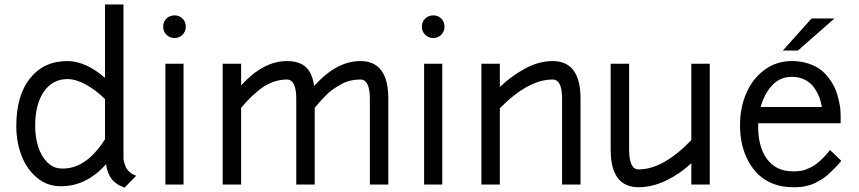

<svg xmlns="http://www.w3.org/2000/svg" viewBox="-20 -840 3911 874"><path d="M253.9 7.8Q194.8 7.3 148.4 -31Q102.1 -69.3 78.1 -131.3Q54.2 -193.4 54.2 -266.1Q54.2 -405.3 116.7 -483.6Q179.2 -562 287.1 -562Q368.7 -562 458 -485.8V-819.8H542V-131.8Q543 -130.9 542 -124.3Q541 -117.7 544.2 -105.5Q547.4 -93.3 552 -81.3Q556.6 -69.3 569.3 -57.6Q582 -45.9 600.1 -40L546.9 14.2Q522.5 5.4 505.6 -8.1Q488.8 -21.5 480.2 -37.6Q471.7 -53.7 468.3 -65.9Q464.8 -78.1 462.9 -92.8Q372.6 9.3 253.9 7.8ZM253.9 -73.2Q368.2 -64.9 458 -206.1V-389.2Q415.5 -430.7 370.4 -455.3Q325.2 -480 287.1 -480Q219.7 -480 179.9 -423.1Q140.1 -366.2 140.1 -266.1Q140.1 -215.3 153.8 -172.6Q167.5 -129.9 193.6 -102.8Q219.7 -75.7 253.9 -73.2Z M732.9 -549.8H815.4V0H732.9ZM722.7 -719.2Q722.7 -740.7 737.5 -755.4Q752.4 -770 774.9 -770Q796.4 -770 811 -755.4Q825.7 -740.7 825.7 -719.2Q825.7 -696.8 811 -681.9Q796.4 -667 774.9 -667Q752.4 -667 737.5 -681.9Q722.7 -696.8 722.7 -719.2Z M1077.6 0H993.7V-549.8H1077.6V-451.2Q1178.2 -562 1285.6 -562Q1342.8 -562 1372.6 -534.4Q1402.3 -506.8 1409.7 -448.2Q1511.2 -562 1620.6 -562Q1747.6 -562 1747.6 -391.1V0H1663.6V-391.1Q1663.6 -478 1620.6 -478Q1596.2 -478 1573.2 -472.4Q1550.3 -466.8 1529.5 -454.6Q1508.8 -442.4 1493.9 -432.1Q1479 -421.9 1460.9 -403.3Q1442.9 -384.8 1435.3 -376Q1427.7 -367.2 1412.6 -349.1V0H1328.6V-391.1Q1328.6 -478 1285.6 -478Q1252 -478 1219.7 -465.6Q1187.5 -453.1 1159.9 -430.7Q1132.3 -408.2 1115 -390.6Q1097.7 -373 1077.6 -349.1Z M1910.6 -549.8H1993.2V0H1910.6ZM1900.4 -719.2Q1900.4 -740.7 1915.3 -755.4Q1930.2 -770 1952.6 -770Q1974.1 -770 1988.8 -755.4Q2003.4 -740.7 2003.4 -719.2Q2003.4 -696.8 1988.8 -681.9Q1974.1 -667 1952.6 -667Q1930.2 -667 1915.3 -681.9Q1900.4 -696.8 1900.4 -719.2Z M2255.4 0H2171.4V-549.8H2255.4V-443.8Q2307.6 -494.1 2370.4 -528.1Q2433.1 -562 2495.6 -562Q2622.6 -562 2622.6 -391.1V0H2538.6V-391.1Q2538.6 -478 2495.6 -478Q2383.8 -478 2255.4 -347.2Z M2886.7 -68.8Q2998.5 -68.8 3127 -202.1V-549.8H3210.9V0H3127V-97.2Q3076.7 -49.3 3013.2 -18.6Q2949.7 12.2 2886.7 12.2Q2759.8 12.2 2759.8 -159.2V-549.8H2843.8V-159.2Q2843.8 -68.8 2886.7 -68.8Z M3348.6 -269Q3348.6 -349.6 3377.2 -415.8Q3405.8 -481.9 3460 -522Q3514.2 -562 3584.5 -562Q3626.5 -562 3661.1 -550.3Q3695.8 -538.6 3718.3 -520.5Q3740.7 -502.4 3757.8 -478Q3774.9 -453.6 3783.9 -430.7Q3793 -407.7 3798.3 -383.3Q3803.7 -358.9 3805.2 -344Q3806.6 -329.1 3806.6 -317.9V-278.8H3431.6Q3427.7 -179.2 3469 -119.6Q3510.3 -60.1 3588.4 -60.1Q3599.1 -60.1 3603.3 -60.1Q3607.4 -60.1 3621.1 -61.8Q3634.8 -63.5 3643.8 -66.7Q3652.8 -69.8 3668.2 -76.9Q3683.6 -84 3696.5 -94Q3709.5 -104 3726.1 -120.4Q3742.7 -136.7 3758.3 -157.2L3809.6 -107.9Q3793.5 -87.9 3776.6 -71.3Q3759.8 -54.7 3746.3 -42.7Q3732.9 -30.8 3716.6 -21.5Q3700.2 -12.2 3689.9 -6.6Q3679.7 -1 3664.1 2.9Q3648.4 6.8 3641.8 8.5Q3635.3 10.3 3620.8 11.2Q3606.4 12.2 3603.8 12.2Q3601.1 12.2 3588.4 12.2Q3541.5 12.2 3502.2 -2.4Q3462.9 -17.1 3434.8 -43.2Q3406.7 -69.3 3387.2 -105Q3367.7 -140.6 3358.2 -181.9Q3348.6 -223.1 3348.6 -269ZM3584.5 -490.2Q3531.7 -490.2 3495.8 -452.6Q3460 -415 3442.4 -353H3721.2Q3717.3 -377 3709 -398.7Q3700.7 -420.4 3685.3 -442.1Q3669.9 -463.9 3643.8 -477.1Q3617.7 -490.2 3584.5 -490.2ZM3674.3 -755.9H3778.3L3612.3 -609.9H3543.5Z"/></svg>

Font: Junction Regular
Style: Regular
Weight: 500
Designer: Caroline Hadilaksono
Foundry: Caroline Hadilaksono
Version: Version 1.056